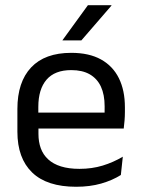

<svg xmlns="http://www.w3.org/2000/svg" viewBox="-20 -703 540 734"><path d="M271 11Q159.5 11 103 -43.5Q46.5 -98 46.5 -199.5V-286.5Q46.5 -389.5 99 -445.2Q151.5 -501 252.5 -501Q320.5 -501 366 -475.8Q411.5 -450.5 434.5 -404Q457.5 -357.5 457.5 -293V-275Q457.5 -259 456.2 -243Q455 -227 453 -211.5H378.5Q379.5 -235.5 379.8 -257Q380 -278.5 380 -296.5Q380 -341 365.8 -371.8Q351.5 -402.5 323.2 -418.8Q295 -435 252.5 -435Q189.5 -435 158 -398.5Q126.5 -362 126.5 -294V-247.5L127 -237.5V-191Q127 -160.5 136 -136Q145 -111.5 164.2 -93.8Q183.5 -76 213.2 -66.8Q243 -57.5 284 -57.5Q331.5 -57.5 372.5 -70Q413.5 -82.5 449.5 -104L442 -34Q409.5 -13.5 366.5 -1.2Q323.5 11 271 11ZM436 -211.5H89V-272.5H436ZM219 -549.5 316 -683H406V-681.5L291 -548.5H219Z"/></svg>

Font: Anek Kannada Medium
Style: Regular
Weight: 400
Version: Version 1.003